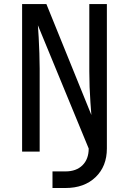

<svg xmlns="http://www.w3.org/2000/svg" viewBox="-20 -750 639 950"><path d="M239.7 180.2V98.1H304.2Q357.4 98.1 388.2 67.6Q418.9 37.1 418.9 -15.1L167.5 -625Q169.4 -601.1 171.4 -564.5Q173.3 -527.8 174.8 -487.3Q176.3 -446.8 176.3 -410.2V0H89.4V-730H209.5L432.1 -181.2Q430.2 -206.1 427.5 -242.4Q424.8 -278.8 423.3 -319.8Q421.9 -360.8 421.9 -397V-730H508.8V-15.1Q508.8 72.8 452.9 126.5Q397 180.2 304.2 180.2Z"/></svg>

Font: UDEV Gothic 35
Style: Regular
Weight: 400
Version: v2.1.0; ttfautohint (v1.8.4.7-5d5b-dirty) -l 6 -r 45 -G 200 